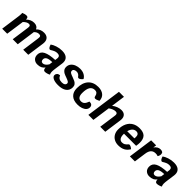

<svg xmlns="http://www.w3.org/2000/svg" viewBox="389 -2392 4003 4003"><g transform="rotate(45 2390.0 -390.5)"><path d="M840 -419Q840 -397 838 -385L784 0H635L688 -382Q691 -402 691 -417Q691 -445 678.5 -455.5Q666 -466 635 -466Q579 -466 531 -415Q531 -408 530 -404L474 0H326L381 -392Q383 -414 383 -420Q383 -445 372.5 -455.5Q362 -466 337 -466Q284 -466 220 -402L163 0H15L64 -353Q80 -455 80 -500Q80 -519 77 -528Q99 -539 128.5 -546.5Q158 -554 182 -554Q209 -554 220.5 -538Q232 -522 230 -485Q273 -525 313.5 -542.5Q354 -560 402 -560Q448 -560 479 -541.5Q510 -523 524 -488Q589 -560 692 -560Q762 -560 801 -523Q840 -486 840 -419Z M1390 -207Q1380 -138 1380 -98Q1380 -54 1397 -27Q1374 -13 1340.5 -3Q1307 7 1279 7Q1253 7 1240.5 -11.5Q1228 -30 1227 -68Q1197 -28 1157.5 -9Q1118 10 1057 10Q996 10 955 -28Q914 -66 914 -134Q914 -226 1000.5 -269.5Q1087 -313 1258 -321L1265 -373Q1266 -380 1266 -392Q1266 -423 1248 -438.5Q1230 -454 1190 -454Q1151 -454 1117.5 -439.5Q1084 -425 1041 -398Q1034 -394 1027 -394Q1008 -394 990.5 -418Q973 -442 963 -481Q1003 -512 1075 -536Q1147 -560 1223 -560Q1318 -560 1366.5 -520Q1415 -480 1415 -407Q1415 -385 1413 -373ZM1237 -171 1247 -246Q1146 -243 1106.5 -218Q1067 -193 1067 -150Q1067 -120 1081 -103Q1095 -86 1123 -86Q1183 -86 1237 -171Z M1469 -87Q1469 -119 1492 -141.5Q1515 -164 1556 -166Q1571 -126 1602 -106Q1633 -86 1684 -86Q1732 -86 1756.5 -104Q1781 -122 1781 -151Q1781 -177 1757 -191.5Q1733 -206 1681 -225Q1630 -242 1598.5 -258Q1567 -274 1544 -303.5Q1521 -333 1521 -379Q1521 -436 1554 -477Q1587 -518 1641.5 -539Q1696 -560 1757 -560Q1830 -560 1881 -532Q1932 -504 1957 -457Q1940 -432 1915 -413.5Q1890 -395 1872 -395Q1862 -395 1855.5 -398.5Q1849 -402 1843 -410Q1828 -433 1804 -449.5Q1780 -466 1748 -466Q1709 -466 1685 -451Q1661 -436 1661 -408Q1661 -376 1687.5 -359Q1714 -342 1769 -324Q1817 -307 1848 -291.5Q1879 -276 1900.5 -248Q1922 -220 1922 -176Q1922 -87 1855.5 -38.5Q1789 10 1666 10Q1574 10 1521.5 -17Q1469 -44 1469 -87Z M1992 -225Q1992 -385 2071 -472.5Q2150 -560 2293 -560Q2394 -560 2453 -509.5Q2512 -459 2513 -370Q2475 -352 2455.5 -345.5Q2436 -339 2418 -339Q2402 -339 2393 -349Q2384 -359 2380 -381Q2364 -464 2290 -464Q2215 -464 2178.5 -406.5Q2142 -349 2142 -231Q2142 -162 2168.5 -126Q2195 -90 2246 -90Q2293 -90 2322.5 -117.5Q2352 -145 2377 -213Q2470 -213 2470 -132Q2470 -91 2441 -58.5Q2412 -26 2360 -8Q2308 10 2242 10Q2122 10 2057 -51Q1992 -112 1992 -225Z M3111 -428Q3111 -407 3109 -396L3054 0H2906L2959 -379Q2961 -395 2961 -401Q2961 -429 2948 -441.5Q2935 -454 2906 -454Q2839 -454 2760 -396L2704 0H2556L2667 -791H2815L2772 -483Q2816 -519 2870.5 -539.5Q2925 -560 2976 -560Q3040 -560 3075.5 -525Q3111 -490 3111 -428Z M3359 -248V-227Q3359 -161 3384.5 -124.5Q3410 -88 3457 -88Q3495 -88 3522 -103Q3549 -118 3582 -157Q3591 -168 3604 -168Q3621 -168 3644.5 -156Q3668 -144 3692 -123Q3653 -55 3592.5 -22.5Q3532 10 3444 10Q3375 10 3321.5 -19.5Q3268 -49 3238.5 -102Q3209 -155 3209 -224Q3209 -327 3245.5 -403Q3282 -479 3350 -519.5Q3418 -560 3511 -560Q3623 -560 3674.5 -508.5Q3726 -457 3726 -346Q3726 -308 3716 -248ZM3370 -332H3581Q3584 -355 3584 -374Q3584 -466 3506 -466Q3456 -466 3421 -431Q3386 -396 3370 -332Z M4210 -492Q4210 -478 4209 -471Q4207 -454 4200 -438Q4193 -422 4184 -412Q4173 -419 4157.5 -422Q4142 -425 4115 -425Q4051 -425 4013.5 -385Q3976 -345 3965 -263L3928 0H3780L3857 -550H4005L3995 -477Q4021 -516 4055.5 -536.5Q4090 -557 4129 -557Q4171 -557 4190.5 -541.5Q4210 -526 4210 -492Z M4690 -207Q4680 -138 4680 -98Q4680 -54 4697 -27Q4674 -13 4640.5 -3Q4607 7 4579 7Q4553 7 4540.5 -11.5Q4528 -30 4527 -68Q4497 -28 4457.5 -9Q4418 10 4357 10Q4296 10 4255 -28Q4214 -66 4214 -134Q4214 -226 4300.5 -269.5Q4387 -313 4558 -321L4565 -373Q4566 -380 4566 -392Q4566 -423 4548 -438.5Q4530 -454 4490 -454Q4451 -454 4417.5 -439.5Q4384 -425 4341 -398Q4334 -394 4327 -394Q4308 -394 4290.5 -418Q4273 -442 4263 -481Q4303 -512 4375 -536Q4447 -560 4523 -560Q4618 -560 4666.5 -520Q4715 -480 4715 -407Q4715 -385 4713 -373ZM4537 -171 4547 -246Q4446 -243 4406.5 -218Q4367 -193 4367 -150Q4367 -120 4381 -103Q4395 -86 4423 -86Q4483 -86 4537 -171Z"/></g></svg>

Font: Krub
Style: Bold Italic
Weight: 700
Italic angle: -8°
Designer: Ekaluck Peanpanawate
Foundry: Cadson Demak Co.,Ltd.
Version: Version 1.000; ttfautohint (v1.6)